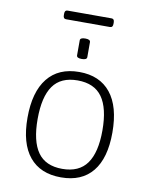

<svg xmlns="http://www.w3.org/2000/svg" viewBox="-91 -887 750 960"><g transform="rotate(10 284.5 -407.5)"><path d="M285 6Q180 6 124.5 -61.5Q69 -129 69 -259Q69 -390 124.5 -459.5Q180 -529 285 -529Q389 -529 444.5 -460Q500 -391 500 -259Q500 -129 445 -61.5Q390 6 285 6ZM284 -37Q369 -37 409 -93Q449 -149 449 -261Q449 -374 409 -430Q369 -486 284 -486Q199 -486 159.5 -430Q120 -374 120 -261Q120 -149 159.5 -93Q199 -37 284 -37ZM285 -595Q259 -595 259 -609V-685Q259 -699 285 -699Q311 -699 311 -685V-609Q311 -595 285 -595ZM173 -777Q159 -777 159 -795V-803Q159 -821 173 -821H397Q411 -821 411 -803V-795Q411 -777 397 -777Z"/></g></svg>

Font: Asap ExtraLight
Style: Regular
Weight: 200
Designer: Pablo Cosgaya
Foundry: Omnibus-Type
Version: Version 3.001; ttfautohint (v1.8.4.7-5d5b)